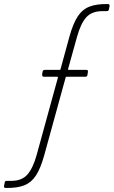

<svg xmlns="http://www.w3.org/2000/svg" viewBox="-29 -724 562 948"><path d="M504 -704Q508 -704 510.5 -701Q513 -698 512 -694L509 -679Q508 -669 498 -669H477Q424 -669 396.5 -638Q369 -607 351 -541L307 -383Q307 -379 309 -379H397Q407 -379 405 -369L403 -355Q403 -351 400 -348Q397 -345 393 -345H300Q295 -345 295 -341L189 44Q171 108 148.5 142.5Q126 177 91 191Q56 205 -1 204Q-11 204 -9 194L-6 179Q-6 169 4 169H27Q79 169 106.5 137.5Q134 106 152 41L257 -341Q257 -345 255 -345H188Q179 -345 179 -355L181 -369Q183 -379 192 -379H265Q270 -379 270 -383L314 -544Q332 -608 354.5 -642.5Q377 -677 412 -691Q447 -705 504 -704Z"/></svg>

Font: Barlow Semi Condensed ExLight
Style: Italic
Weight: 275
Width: 4
Italic angle: -7°
Designer: Jeremy Tribby
Foundry: Tribby Type
Version: Version 1.408